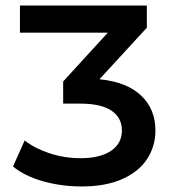

<svg xmlns="http://www.w3.org/2000/svg" viewBox="-20 -664 620 693"><path d="M541 -193Q541 -137 511.5 -91Q482 -45 422 -18Q362 9 275 9Q201 9 134.5 -10Q68 -29 27 -63L69 -157Q106 -128 159.5 -110.5Q213 -93 271 -93Q341 -93 380.5 -119.5Q420 -146 420 -193Q420 -239 382.5 -264.5Q345 -290 269 -290H208V-370L369 -546H52V-644H510V-564L339 -378Q438 -368 489.5 -319Q541 -270 541 -193Z"/></svg>

Font: Montserrat Ace
Style: Bold
Weight: 600
Designer: Julieta Ulanovsky
Foundry: Julieta Ulanovsky
Version: Version 1